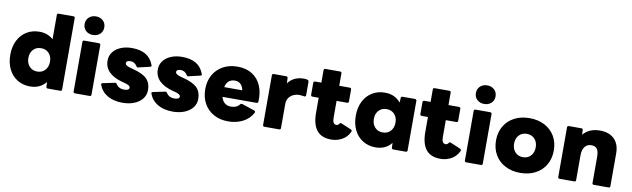

<svg xmlns="http://www.w3.org/2000/svg" viewBox="-46 -1341 6263 1904"><g transform="rotate(10 3086.0 -389.0)"><path d="M31 -266Q31 -348 62 -410Q93 -472 149 -506.5Q205 -541 278 -541Q361 -541 417 -490V-734Q417 -750 433 -750H581Q597 -750 597 -734V-16Q597 0 581 0H455Q448 0 443.5 -4.5Q439 -9 439 -16L437 -63Q378 10 278 10Q205 10 149 -24.5Q93 -59 62 -121.5Q31 -184 31 -266ZM431 -266Q431 -318 401 -350.5Q371 -383 322 -383Q273 -383 243 -350.5Q213 -318 213 -266Q213 -214 243 -181Q273 -148 322 -148Q371 -148 401 -181Q431 -214 431 -266Z M704 -694Q704 -736 732 -762Q760 -788 803 -788Q846 -788 874 -762Q902 -736 902 -694Q902 -653 874 -627Q846 -601 803 -601Q760 -601 732 -627Q704 -653 704 -694ZM729 0Q713 0 713 -16V-516Q713 -523 717.5 -527Q722 -531 729 -531H877Q884 -531 888.5 -527Q893 -523 893 -516V-16Q893 0 877 0Z M970 -129Q969 -131 969 -135Q969 -144 981 -147L1101 -172L1106 -173Q1114 -173 1121 -163Q1147 -121 1202 -121Q1226 -121 1239.5 -128Q1253 -135 1253 -149Q1253 -161 1241 -169.5Q1229 -178 1197 -187L1177 -192Q991 -241 991 -377Q991 -425 1018.5 -462Q1046 -499 1095.5 -520Q1145 -541 1209 -541Q1294 -541 1348.5 -508.5Q1403 -476 1428 -408Q1430 -402 1430 -401Q1430 -396 1426.5 -393Q1423 -390 1417 -389L1301 -362L1297 -361Q1287 -361 1282 -372Q1270 -391 1254.5 -400.5Q1239 -410 1216 -410Q1197 -410 1185.5 -403.5Q1174 -397 1174 -383Q1174 -370 1188.5 -360.5Q1203 -351 1233 -343L1252 -338Q1354 -312 1395.5 -270Q1437 -228 1437 -158Q1437 -108 1407.5 -70Q1378 -32 1326 -11Q1274 10 1208 10Q1118 10 1056.5 -26Q995 -62 970 -129Z M1476 -129Q1475 -131 1475 -135Q1475 -144 1487 -147L1607 -172L1612 -173Q1620 -173 1627 -163Q1653 -121 1708 -121Q1732 -121 1745.5 -128Q1759 -135 1759 -149Q1759 -161 1747 -169.5Q1735 -178 1703 -187L1683 -192Q1497 -241 1497 -377Q1497 -425 1524.5 -462Q1552 -499 1601.5 -520Q1651 -541 1715 -541Q1800 -541 1854.5 -508.5Q1909 -476 1934 -408Q1936 -402 1936 -401Q1936 -396 1932.5 -393Q1929 -390 1923 -389L1807 -362L1803 -361Q1793 -361 1788 -372Q1776 -391 1760.5 -400.5Q1745 -410 1722 -410Q1703 -410 1691.5 -403.5Q1680 -397 1680 -383Q1680 -370 1694.5 -360.5Q1709 -351 1739 -343L1758 -338Q1860 -312 1901.5 -270Q1943 -228 1943 -158Q1943 -108 1913.5 -70Q1884 -32 1832 -11Q1780 10 1714 10Q1624 10 1562.5 -26Q1501 -62 1476 -129Z M1994 -266Q1994 -347 2028.5 -409Q2063 -471 2126 -506Q2189 -541 2272 -541Q2359 -541 2420 -502.5Q2481 -464 2510.5 -395Q2540 -326 2535 -235Q2534 -220 2518 -220H2176Q2186 -181 2211 -160Q2236 -139 2273 -139Q2333 -139 2361 -177Q2370 -187 2382 -184L2510 -141Q2520 -136 2520 -128L2518 -120Q2483 -55 2417.5 -22.5Q2352 10 2272 10Q2189 10 2126 -25Q2063 -60 2028.5 -122.5Q1994 -185 1994 -266ZM2176 -318H2358Q2350 -358 2327.5 -379Q2305 -400 2270 -400Q2232 -400 2208 -379Q2184 -358 2176 -318Z M2637 0Q2621 0 2621 -16V-516Q2621 -523 2625.5 -527Q2630 -531 2637 -531H2762Q2779 -531 2779 -516L2782 -462Q2808 -500 2848.5 -519Q2889 -538 2938 -538Q2961 -538 2976 -534Q2990 -529 2990 -516V-379Q2990 -372 2985 -368Q2980 -364 2972 -366Q2937 -371 2921 -371Q2893 -371 2865 -358.5Q2837 -346 2819 -321Q2801 -296 2801 -259V-16Q2801 0 2785 0Z M3117 -225V-377H3054Q3038 -377 3038 -393V-513Q3038 -520 3042.5 -524.5Q3047 -529 3054 -529H3117V-654Q3117 -670 3133 -670H3281Q3297 -670 3297 -654V-529H3403Q3410 -529 3414.5 -524.5Q3419 -520 3419 -513V-393Q3419 -377 3403 -377H3297V-208Q3297 -174 3306.5 -158Q3316 -142 3337 -142Q3346 -142 3352.5 -146.5Q3359 -151 3366 -161Q3371 -168 3377 -168Q3380 -168 3386 -165L3487 -122Q3496 -118 3496 -109Q3496 -103 3493 -97Q3466 -43 3416.5 -16.5Q3367 10 3310 10Q3211 10 3164 -49.5Q3117 -109 3117 -225Z M3510 -266Q3510 -348 3541 -410Q3572 -472 3628 -506.5Q3684 -541 3757 -541Q3857 -541 3916 -469L3918 -516Q3918 -523 3922.5 -527Q3927 -531 3934 -531H4060Q4067 -531 4071.5 -527Q4076 -523 4076 -516V-16Q4076 0 4060 0H3934Q3927 0 3922.5 -4.5Q3918 -9 3918 -16L3916 -63Q3857 10 3757 10Q3684 10 3628 -24.5Q3572 -59 3541 -121.5Q3510 -184 3510 -266ZM3910 -266Q3910 -318 3880 -350.5Q3850 -383 3801 -383Q3752 -383 3722 -350.5Q3692 -318 3692 -266Q3692 -214 3722 -181Q3752 -148 3801 -148Q3850 -148 3880 -181Q3910 -214 3910 -266Z M4217 -225V-377H4154Q4138 -377 4138 -393V-513Q4138 -520 4142.5 -524.5Q4147 -529 4154 -529H4217V-654Q4217 -670 4233 -670H4381Q4397 -670 4397 -654V-529H4503Q4510 -529 4514.5 -524.5Q4519 -520 4519 -513V-393Q4519 -377 4503 -377H4397V-208Q4397 -174 4406.5 -158Q4416 -142 4437 -142Q4446 -142 4452.5 -146.5Q4459 -151 4466 -161Q4471 -168 4477 -168Q4480 -168 4486 -165L4587 -122Q4596 -118 4596 -109Q4596 -103 4593 -97Q4566 -43 4516.5 -16.5Q4467 10 4410 10Q4311 10 4264 -49.5Q4217 -109 4217 -225Z M4644 -694Q4644 -736 4672 -762Q4700 -788 4743 -788Q4786 -788 4814 -762Q4842 -736 4842 -694Q4842 -653 4814 -627Q4786 -601 4743 -601Q4700 -601 4672 -627Q4644 -653 4644 -694ZM4669 0Q4653 0 4653 -16V-516Q4653 -523 4657.5 -527Q4662 -531 4669 -531H4817Q4824 -531 4828.5 -527Q4833 -523 4833 -516V-16Q4833 0 4817 0Z M4922 -266Q4922 -347 4958 -409Q4994 -471 5060 -506Q5126 -541 5213 -541Q5300 -541 5366 -506Q5432 -471 5468 -409Q5504 -347 5504 -266Q5504 -185 5468 -122.5Q5432 -60 5366 -25Q5300 10 5213 10Q5126 10 5060 -25Q4994 -60 4958 -122.5Q4922 -185 4922 -266ZM5322 -266Q5322 -318 5292 -350.5Q5262 -383 5213 -383Q5164 -383 5134 -350.5Q5104 -318 5104 -266Q5104 -214 5134 -181Q5164 -148 5213 -148Q5262 -148 5292 -181Q5322 -214 5322 -266Z M5609 0Q5593 0 5593 -16V-516Q5593 -523 5597.5 -527Q5602 -531 5609 -531H5734Q5751 -531 5751 -516L5753 -469Q5782 -505 5825 -523Q5868 -541 5921 -541Q6015 -541 6066.5 -489.5Q6118 -438 6118 -346V-16Q6118 0 6102 0H5954Q5938 0 5938 -16V-279Q5938 -334 5920 -358.5Q5902 -383 5862 -383Q5822 -383 5797.5 -353Q5773 -323 5773 -266V-16Q5773 0 5757 0Z"/></g></svg>

Font: LINE Seed Sans TH App ExtraBold
Style: Regular
Weight: 800
Designer: Dalton Maag Ltd | Thai characters by Cadson Demak Co.,Ltd.
Foundry: Dalton Maag Ltd
Version: Version 1.003